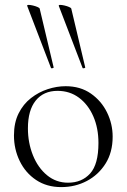

<svg xmlns="http://www.w3.org/2000/svg" viewBox="-20 -751 517 784"><path d="M230 13Q171 13 127.5 -16Q84 -45 60.5 -93.5Q37 -142 37 -198Q37 -250 56 -288Q75 -326 106.5 -350.5Q138 -375 175 -387Q212 -399 248 -399Q308 -399 351 -369Q394 -339 417 -292Q440 -245 440 -193Q440 -129 411 -83Q382 -37 334.5 -12Q287 13 230 13ZM258 -5Q314 -5 348 -42.5Q382 -80 382 -167Q382 -228 361 -276Q340 -324 302.5 -352Q265 -380 215 -380Q158 -380 126 -340.5Q94 -301 94 -227Q94 -168 114.5 -117Q135 -66 172 -35.5Q209 -5 258 -5ZM317 -474Q318 -471 323.5 -472.5Q329 -474 328 -476L271 -716Q270 -719 262 -722.5Q254 -726 243.5 -728.5Q233 -731 226 -731Q219 -731 220 -727ZM188 -474Q189 -471 194.5 -472.5Q200 -474 199 -476L142 -716Q141 -719 133 -722.5Q125 -726 114.5 -728.5Q104 -731 97 -731Q90 -731 91 -727Z"/></svg>

Font: Cormorant Garamond Light Light
Style: Regular
Weight: 300
Version: Version 4.001